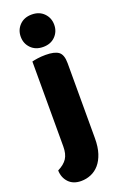

<svg xmlns="http://www.w3.org/2000/svg" viewBox="-179 -760 637 1003"><g transform="rotate(-20 140.0 -258.0)"><path d="M231 9Q231 58 219.5 93Q208 128 188.5 150.5Q169 173 143 184Q117 195 88 195Q44 195 19 168.5Q-6 142 -7 102Q29 84 45 59.5Q61 35 61 -7V-479Q72 -482 92.5 -485Q113 -488 137 -488Q187 -488 209 -471.5Q231 -455 231 -408ZM48 -621Q48 -659 73.5 -685Q99 -711 141 -711Q183 -711 208.5 -685Q234 -659 234 -621Q234 -583 208.5 -557Q183 -531 141 -531Q99 -531 73.5 -557Q48 -583 48 -621Z"/></g></svg>

Font: Baloo Tammudu 2 ExtraBold
Style: Regular
Weight: 800
Designer: Maithili Shingre, Omkar Shende and Ek Type
Foundry: Ek Type
Version: Version 1.640;hotconv 1.0.111;makeotfexe 2.5.65597; ttfautoh